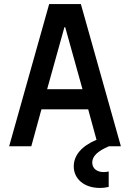

<svg xmlns="http://www.w3.org/2000/svg" viewBox="-20 -720 640 945"><path d="M134 0 184 -182H414L455 -32C381 -1 343 45 343 99C343 161 395 205 471 205C488 205 503 203 515 200V124C507 126 498 127 490 127C457 127 434 109 434 80C434 49 460 24 516 0H575L378 -700H222L25 0ZM212 -281 297 -586H301L386 -281Z"/></svg>

Font: CommitMono
Style: 600Regular
Weight: 600
Monospace: yes
Designer: Eigil Nikolajsen
Foundry: Eigil Nikolajsen
Version: Version 1.143